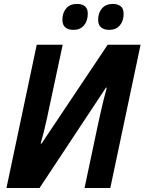

<svg xmlns="http://www.w3.org/2000/svg" viewBox="-20 -937 721 957"><path d="M12.2 0 163.1 -713.9H292.5L226.1 -403.8Q220.7 -376.5 213.6 -344.7Q206.5 -313 198.7 -281.2Q190.9 -249.5 182.6 -221.2H187L516.6 -713.9H680.7L529.8 0H401.4L466.8 -309.1Q473.1 -338.4 480.2 -370.6Q487.3 -402.8 495.6 -436Q503.9 -469.2 512.2 -500L508.3 -500.5L177.2 0ZM524.9 -788.1Q499.5 -788.1 484.4 -800Q469.2 -812 469.2 -838.4Q469.2 -873 488.5 -895.3Q507.8 -917.5 543 -917.5Q565.9 -917.5 581.1 -906Q596.2 -894.5 596.2 -868.7Q596.2 -832.5 577.1 -810.3Q558.1 -788.1 524.9 -788.1ZM346.7 -788.1Q321.3 -788.1 306.2 -800Q291 -812 291 -838.4Q291 -873 310.1 -895.3Q329.1 -917.5 364.3 -917.5Q379.9 -917.5 391.8 -912.6Q403.8 -907.7 410.6 -897Q417.5 -886.2 417.5 -868.7Q417.5 -832.5 398.4 -810.3Q379.4 -788.1 346.7 -788.1Z"/></svg>

Font: Open Sans SemiCondensed
Style: Bold Italic
Weight: 700
Width: 4
Italic angle: -12°
Designer: Monotype Design Team
Foundry: Monotype Imaging Inc.
Version: Version 3.003